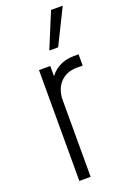

<svg xmlns="http://www.w3.org/2000/svg" viewBox="-151 -830 579 879"><g transform="rotate(-20 139.0 -390.0)"><path d="M75 0V-540H130V-466L121 -477Q140.5 -510 172.8 -528Q205 -546 247 -546H270V-491H241Q191 -491 160.5 -458.8Q130 -426.5 130 -373V0ZM150 -608 221 -780H278L193 -608Z"/></g></svg>

Font: Mohave Light
Style: Regular
Weight: 300
Designer: Gumpita Rahayu
Foundry: Tokotype
Version: Version 2.003